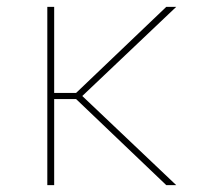

<svg xmlns="http://www.w3.org/2000/svg" viewBox="-20 -540 640 560"><path d="M465 0 202 -251H138V0H118V-520H138V-269H202L465 -520H494L220 -260L494 0Z"/></svg>

Font: Iosevka Thin Extended
Style: Regular
Weight: 100
Width: 7
Monospace: yes
Designer: Belleve Invis
Foundry: Belleve Invis
Version: Version 32.5.0; ttfautohint (v1.8.4)